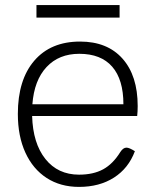

<svg xmlns="http://www.w3.org/2000/svg" viewBox="-20 -723 600 753"><path d="M518 -268H106Q109 -161 158 -99.5Q207 -38 290 -38Q346 -38 384.5 -59Q423 -80 452 -127Q463 -144 476 -144Q487 -144 509 -130Q484 -63 427 -26.5Q370 10 290 10Q217 10 163 -25Q109 -60 79.5 -124.5Q50 -189 50 -276Q50 -410 114.5 -485Q179 -560 294 -560Q401 -560 460.5 -493Q520 -426 520 -307Q520 -286 518 -268ZM464 -314Q464 -411 420 -461.5Q376 -512 291 -512Q211 -512 162.5 -460Q114 -408 107 -314ZM123 -703H449V-654H123Z"/></svg>

Font: Krub Light
Style: Regular
Weight: 300
Designer: Ekaluck Peanpanawate
Foundry: Cadson Demak Co.,Ltd.
Version: Version 1.000; ttfautohint (v1.6)